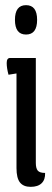

<svg xmlns="http://www.w3.org/2000/svg" viewBox="-20 -715 203 745"><path d="M81 -581Q38 -581 38 -638Q38 -695 81 -695Q124 -695 124 -638Q124 -581 81 -581ZM19 -490H119V-83Q119 -62 126.5 -53Q134 -44 155 -44Q156 -18 141.5 -4Q127 10 99 10Q71 10 57.5 -7Q44 -24 44 -63V-430L13 -425Q6 -451 6 -470.5Q6 -490 19 -490Z"/></svg>

Font: Medula One
Style: Regular
Weight: 400
Designer: Luciano Vergara
Foundry: Luciano Vergara
Version: Version 1.002